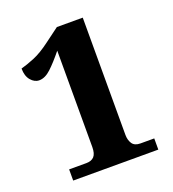

<svg xmlns="http://www.w3.org/2000/svg" viewBox="-131 -819 830 920"><g transform="rotate(-20 283.5 -359.0)"><path d="M85 0V-57H173Q199 -57 212.5 -71.5Q226 -86 226 -120V-611Q188 -564 157.5 -535.5Q127 -507 97 -507Q73 -507 54.5 -529Q36 -551 36 -589Q66 -597 105 -613Q144 -629 193 -666L263 -718H395V-120Q395 -94 407 -75.5Q419 -57 449 -57H519V0Z"/></g></svg>

Font: Noto Serif Lao ExtraBold
Style: Regular
Weight: 800
Designer: Monotype Design Team
Foundry: Monotype Imaging Inc.
Version: Version 2.003; ttfautohint (v1.8.4.7-5d5b)